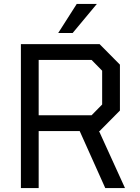

<svg xmlns="http://www.w3.org/2000/svg" viewBox="-20 -963 717 983"><path d="M278 -794 373 -943H476L352 -794ZM87 0V-737H490L594 -632V-397L490 -292H487L620 0H519L388 -292H178V0ZM178 -373H449L503 -428V-601L449 -656H178Z"/></svg>

Font: Tomorrow
Style: Regular
Weight: 400
Designer: Tony de Marco, Monica Rizzolli
Foundry: Just in Type
Version: Version 2.002